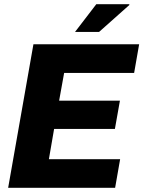

<svg xmlns="http://www.w3.org/2000/svg" viewBox="-20 -899 686 919"><path d="M19 0 140 -687H646L622 -550H287L263 -417H554L530 -282H239L214 -137H555L531 0ZM339 -746 441 -879H599V-875L454 -746Z"/></svg>

Font: Archivo SemiCondensed ExtraBold
Style: Italic
Weight: 800
Width: 4
Italic angle: -10°
Designer: Hector Gatti
Foundry: Omnibus-Type
Version: Version 2.001